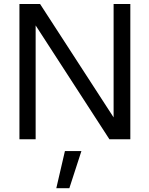

<svg xmlns="http://www.w3.org/2000/svg" viewBox="-20 -708 758 976"><path d="M78.8 0ZM161.2 0V-578.8L536.2 0H642.5V-687.5H557.5V-111.2L183.8 -687.5H78.8V0ZM332.5 248.8H266.2L310 60H393.8Z"/></svg>

Font: Cambay
Style: Regular
Weight: 400
Designer: Pooja Saxena
Foundry: Pooja Saxena
Version: Version 1.181;PS 001.181;hotconv 1.0.70;makeotf.lib2.5.58329